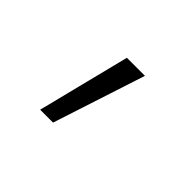

<svg xmlns="http://www.w3.org/2000/svg" viewBox="-60 -168 421 421"><g transform="rotate(45 150.0 42.5)"><path d="M139 -65H195L125 150H85Z"/></g></svg>

Font: PT Root UI Light
Style: Regular
Weight: 300
Designer: Vitaly Kuzmin
Foundry: ParaType Ltd.
Version: Version 2.000G